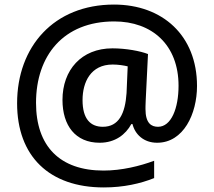

<svg xmlns="http://www.w3.org/2000/svg" viewBox="-20 -736 939 842"><path d="M844 -359C844 -580 693 -716 480 -716C216 -716 55 -531 55 -283C55 -51 196 86 435 86C522 86 596 69 656 45V-31C594 -8 514 12 434 12C242 12 138 -95 138 -285C138 -492 258 -642 481 -642C647 -642 763 -539 763 -360C763 -261 731 -180 673 -180C644 -180 618 -195 618 -258C618 -264 618 -275 619 -296L629 -499C596 -512 533 -524 473 -524C337 -524 254 -429 254 -298C254 -185 311 -110 417 -110C485 -110 531 -146 556 -192H561C572 -147 610 -110 669 -110C785 -110 844 -237 844 -359ZM342 -297C342 -376 378 -453 474 -453C499 -453 523 -449 540 -445L535 -328C529 -238 501 -180 431 -180C377 -180 342 -214 342 -297Z"/></svg>

Font: Noto Sans Canadian Aboriginal Medium
Style: Regular
Weight: 500
Designer: Monotype Design Team, Typotheque's Kevin King
Foundry: Monotype Imaging Inc.
Version: Version 2.004